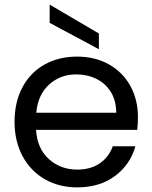

<svg xmlns="http://www.w3.org/2000/svg" viewBox="-20 -802 660 831"><path d="M577 -295Q577 -269 574 -240H136Q141 -159 191.5 -113.5Q242 -68 314 -68Q373 -68 412.5 -95.5Q452 -123 468 -169H566Q544 -90 478 -40.5Q412 9 314 9Q236 9 174.5 -26Q113 -61 78 -125.5Q43 -190 43 -275Q43 -360 77 -424Q111 -488 172.5 -522.5Q234 -557 314 -557Q392 -557 452 -523Q512 -489 544.5 -429.5Q577 -370 577 -295ZM483 -314Q483 -366 460 -403.5Q437 -441 397.5 -460.5Q358 -480 310 -480Q241 -480 192.5 -436Q144 -392 137 -314ZM408 -657V-589L195 -703V-782Z"/></svg>

Font: MSTAGE
Style: Regular
Weight: 400
Designer: Ninad Kale (Devanagari), Jonny Pinhorn (Latin)
Foundry: Indian Type Foundry
Version: 4.004